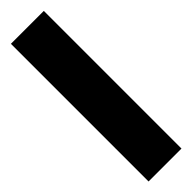

<svg xmlns="http://www.w3.org/2000/svg" viewBox="1 -127 503 503"><g transform="rotate(45 253.0 125.0)"><path d="M508 186H-2V64H508Z"/></g></svg>

Font: Noto Sans Display SemiCondensed Black
Style: Regular
Weight: 900
Width: 4
Designer: Monotype Design Team
Foundry: Monotype Imaging Inc.
Version: Version 1.900